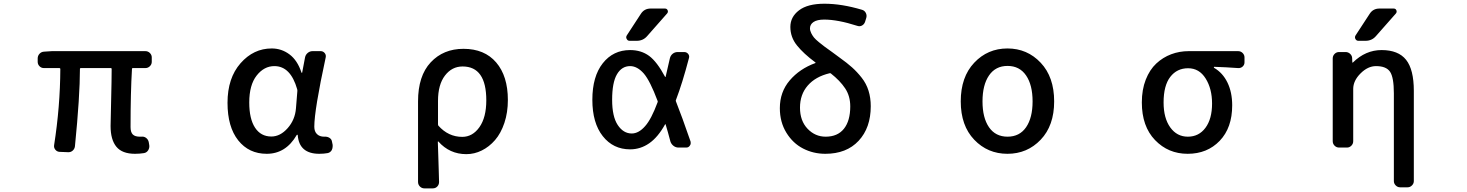

<svg xmlns="http://www.w3.org/2000/svg" viewBox="-20 -830 8040 1052"><path d="M719.7 12.7Q649.4 12.7 617.7 -25.9Q585.9 -64.5 585.9 -139.6Q585.9 -163.1 588.9 -278.8Q591.8 -394.5 591.8 -452.1Q591.8 -457 587.9 -457H422.9Q418 -457 418 -453.1Q418 -303.7 390.6 -28.3Q388.7 -13.7 377.9 -4.4Q367.2 4.9 352.5 3.9L305.7 2Q292 1 283.2 -9.8Q274.4 -20.5 276.4 -34.2Q309.6 -246.1 310.5 -452.1Q310.5 -457 305.7 -457H220.7Q206.1 -457 196.3 -467.3Q186.5 -477.5 186.5 -491.2V-509.8Q186.5 -524.4 196.3 -535.2Q206.1 -545.9 220.7 -546.9L264.6 -549.8H776.4Q791 -549.8 801.3 -539.6Q811.5 -529.3 811.5 -515.6V-491.2Q811.5 -477.5 801.3 -467.3Q791 -457 776.4 -457H707Q703.1 -457 703.1 -452.1Q695.3 -320.3 695.3 -133.8Q695.3 -105.5 707.5 -93.3Q719.7 -81.1 746.1 -81.1Q750 -81.1 754.9 -81.1Q769.5 -83 780.8 -74.2Q792 -65.4 794.9 -51.8L797.9 -34.2Q799.8 -19.5 792 -6.8Q784.2 5.9 769.5 8.8Q746.1 12.7 719.7 12.7Z M1441.4 12.7Q1343.8 12.7 1285.2 -61Q1226.6 -134.8 1226.6 -266.6Q1226.6 -402.3 1297.9 -483.4Q1369.1 -564.5 1468.8 -564.5Q1522.5 -564.5 1565.9 -532.2Q1609.4 -500 1631.8 -432.6Q1632.8 -430.7 1634.3 -430.7Q1635.7 -430.7 1635.7 -432.6L1651.4 -515.6Q1654.3 -530.3 1666 -540Q1677.7 -549.8 1692.4 -549.8H1737.3Q1750 -549.8 1758.8 -539.6Q1767.6 -529.3 1764.6 -515.6Q1702.1 -226.6 1702.1 -135.7Q1702.1 -109.4 1716.8 -95.2Q1731.4 -81.1 1755.9 -81.1Q1757.8 -81.1 1758.8 -81.1Q1773.4 -82 1785.2 -74.7Q1796.9 -67.4 1798.8 -54.7L1802.7 -36.1Q1802.7 -32.2 1802.7 -28.3Q1802.7 -17.6 1797.9 -7.8Q1790 5.9 1775.4 8.8Q1754.9 12.7 1729.5 12.7Q1619.1 12.7 1611.3 -89.8Q1610.4 -91.8 1608.4 -91.8Q1606.4 -91.8 1605.5 -89.8Q1545.9 12.7 1441.4 12.7ZM1466.8 -82Q1515.6 -82 1556.2 -127.9Q1596.7 -173.8 1601.6 -236.3L1609.4 -333Q1609.4 -336.9 1608.4 -340.8Q1572.3 -467.8 1483.4 -467.8Q1426.8 -467.8 1386.2 -416Q1345.7 -364.3 1345.7 -268.6Q1345.7 -178.7 1377.4 -130.4Q1409.2 -82 1466.8 -82Z M2304.7 202.1Q2291 202.1 2280.8 191.9Q2270.5 181.6 2270.5 167V-274.4Q2270.5 -414.1 2339.8 -488.3Q2409.2 -562.5 2519.5 -562.5Q2634.8 -562.5 2698.7 -487.8Q2762.7 -413.1 2762.7 -282.2Q2762.7 -213.9 2743.7 -156.7Q2724.6 -99.6 2692.4 -62.5Q2660.2 -25.4 2619.6 -5.4Q2579.1 14.6 2535.2 14.6Q2443.4 14.6 2381.8 -54.7Q2380.9 -55.7 2379.9 -55.2Q2378.9 -54.7 2378.9 -53.7Q2379.9 -25.4 2381.3 19Q2382.8 63.5 2383.8 98.6Q2384.8 133.8 2385.7 167Q2385.7 181.6 2376 191.9Q2366.2 202.1 2351.6 202.1ZM2512.7 -80.1Q2569.3 -80.1 2606.9 -133.3Q2644.5 -186.5 2644.5 -280.3Q2644.5 -465.8 2514.6 -465.8Q2456.1 -465.8 2418 -416Q2379.9 -366.2 2379.9 -277.3V-149.4Q2379.9 -145.5 2381.8 -141.6Q2436.5 -80.1 2512.7 -80.1Z M3583 -269.5Q3585 -273.4 3583 -277.3Q3542 -386.7 3507.8 -426.8Q3471.7 -467.8 3432.6 -467.8Q3386.7 -467.8 3360.4 -422.9Q3334 -377.9 3334 -283.2Q3334 -191.4 3364.7 -145Q3395.5 -98.6 3441.4 -98.6Q3479.5 -98.6 3514.6 -138.7Q3548.8 -176.8 3583 -269.5ZM3683.6 -282.2Q3681.6 -278.3 3683.6 -274.4Q3715.8 -193.4 3763.7 -54.7Q3764.6 -49.8 3764.6 -45.9Q3764.6 -38.1 3759.8 -32.2Q3752.9 -21.5 3740.2 -21.5H3697.3Q3682.6 -21.5 3670.4 -30.8Q3658.2 -40 3653.3 -54.7Q3638.7 -110.4 3627 -148.4Q3627 -149.4 3625.5 -149.4Q3624 -149.4 3624 -148.4Q3585 -78.1 3537.1 -44.9Q3489.3 -11.7 3432.6 -11.7Q3339.8 -11.7 3282.7 -84Q3225.6 -156.2 3225.6 -283.2Q3225.6 -411.1 3282.7 -483.4Q3339.8 -555.7 3432.6 -555.7Q3493.2 -555.7 3537.1 -523.4Q3580.1 -491.2 3624 -409.2Q3624 -408.2 3625.5 -408.2Q3627 -408.2 3627 -409.2Q3637.7 -452.1 3650.4 -510.7Q3654.3 -526.4 3666 -535.6Q3677.7 -544.9 3693.4 -544.9H3728.5Q3742.2 -544.9 3750.5 -534.7Q3758.8 -524.4 3754.9 -511.7Q3718.8 -374 3683.6 -282.2ZM3491.2 -753.9Q3509.8 -783.2 3544.9 -783.2H3623Q3633.8 -783.2 3637.7 -774.4Q3639.6 -770.5 3639.6 -766.6Q3639.6 -761.7 3635.7 -756.8L3526.4 -632.8Q3503.9 -606.4 3468.8 -606.4H3429.7Q3418.9 -606.4 3414.1 -616.2Q3411.1 -621.1 3411.1 -625Q3411.1 -630.9 3414.1 -635.7Z M4503.9 -81.1Q4569.3 -81.1 4604 -124.5Q4638.7 -168 4638.7 -247.1Q4638.7 -303.7 4610.8 -345.7Q4583 -387.7 4532.2 -427.7Q4529.3 -429.7 4525.4 -428.7Q4448.2 -410.2 4405.8 -361.3Q4363.3 -312.5 4363.3 -240.2Q4363.3 -168 4404.8 -124.5Q4446.3 -81.1 4503.9 -81.1ZM4703.1 -776.4Q4716.8 -772.5 4723.6 -759.8Q4730.5 -747.1 4726.6 -732.4L4719.7 -710Q4714.8 -696.3 4702.6 -689.9Q4690.4 -683.6 4676.8 -688.5Q4570.3 -722.7 4496.1 -722.7Q4457 -722.7 4437.5 -709.5Q4418 -696.3 4418 -674.8Q4418 -662.1 4424.8 -648.4Q4431.6 -634.8 4439.9 -624.5Q4448.2 -614.3 4467.3 -598.6Q4486.3 -583 4499 -573.7Q4511.7 -564.5 4539.1 -544.9Q4566.4 -525.4 4580.1 -514.6Q4621.1 -485.4 4648.4 -460.9Q4675.8 -436.5 4701.2 -404.3Q4726.6 -372.1 4738.8 -333Q4751 -293.9 4751 -248Q4751 -129.9 4684.6 -58.6Q4618.2 12.7 4502 12.7Q4436.5 12.7 4380.4 -16.1Q4324.2 -44.9 4288.6 -103Q4252.9 -161.1 4252.9 -237.3Q4252.9 -326.2 4307.1 -389.6Q4361.3 -453.1 4447.3 -484.4Q4448.2 -485.4 4448.7 -486.3Q4449.2 -487.3 4447.3 -488.3Q4382.8 -536.1 4346.7 -581.1Q4310.5 -626 4310.5 -682.6Q4310.5 -737.3 4357.9 -773.4Q4405.3 -809.6 4497.1 -809.6Q4591.8 -809.6 4703.1 -776.4Z M5500 12.7Q5391.6 12.7 5317.9 -64.5Q5244.1 -141.6 5244.1 -274.4Q5244.1 -408.2 5317.9 -486.3Q5391.6 -564.5 5500 -564.5Q5608.4 -564.5 5682.1 -486.3Q5755.9 -408.2 5755.9 -274.4Q5755.9 -141.6 5682.1 -64.5Q5608.4 12.7 5500 12.7ZM5637.7 -274.4Q5637.7 -364.3 5602.1 -416.5Q5566.4 -468.8 5500.5 -468.8Q5434.6 -468.8 5398.9 -416.5Q5363.3 -364.3 5363.3 -274.4Q5363.3 -184.6 5398.9 -132.8Q5434.6 -81.1 5500.5 -81.1Q5566.4 -81.1 5602.1 -132.8Q5637.7 -184.6 5637.7 -274.4Z M6487.3 12.7Q6380.9 12.7 6308.6 -62.5Q6236.3 -137.7 6236.3 -268.6Q6236.3 -338.9 6257.8 -393.6Q6279.3 -448.2 6315.4 -481.9Q6351.6 -515.6 6397 -532.7Q6442.4 -549.8 6493.2 -549.8H6763.7Q6778.3 -549.8 6788.6 -539.6Q6798.8 -529.3 6798.8 -515.6V-488.3Q6798.8 -474.6 6788.6 -465.3Q6778.3 -456.1 6763.7 -457Q6697.3 -461.9 6632.8 -463.9Q6630.9 -463.9 6630.9 -461.4Q6630.9 -459 6632.8 -458Q6679.7 -430.7 6705.6 -377.4Q6731.4 -324.2 6731.4 -252.9Q6731.4 -129.9 6663.1 -58.6Q6594.7 12.7 6487.3 12.7ZM6488.3 -81.1Q6548.8 -81.1 6585 -129.9Q6621.1 -178.7 6621.1 -262.7Q6621.1 -343.8 6585.9 -399.9Q6550.8 -456.1 6489.7 -456.1Q6428.7 -456.1 6392.1 -408.7Q6355.5 -361.3 6355.5 -268.6Q6355.5 -182.6 6392.1 -131.8Q6428.7 -81.1 6488.3 -81.1Z M7484.4 -753.9Q7502.9 -783.2 7538.1 -783.2H7616.2Q7627 -783.2 7630.9 -773.9Q7634.8 -764.6 7628.9 -756.8L7519.5 -632.8Q7497.1 -606.4 7461.9 -606.4H7422.9Q7412.1 -606.4 7406.7 -616.2Q7401.4 -626 7407.2 -635.7ZM7726.6 -332V162.1Q7726.6 175.8 7716.3 186Q7706.1 196.3 7692.4 196.3H7651.4Q7637.7 196.3 7627.4 186Q7617.2 175.8 7617.2 162.1V-318.4Q7617.2 -406.2 7596.2 -437Q7575.2 -467.8 7519.5 -467.8Q7474.6 -467.8 7434.6 -427.7Q7394.5 -387.7 7394.5 -342.8V-56.6Q7394.5 -42 7384.3 -31.7Q7374 -21.5 7360.4 -21.5H7317.4Q7302.7 -21.5 7292.5 -31.7Q7282.2 -42 7282.2 -56.6V-509.8Q7282.2 -524.4 7292.5 -534.7Q7302.7 -544.9 7317.4 -544.9H7352.5Q7367.2 -544.9 7377.9 -534.7Q7388.7 -524.4 7388.7 -510.7L7389.6 -488.3Q7389.6 -487.3 7390.6 -486.8Q7391.6 -486.3 7392.6 -487.3Q7461.9 -555.7 7549.8 -555.7Q7641.6 -555.7 7684.1 -502.4Q7726.6 -449.2 7726.6 -332Z"/></svg>

Font: Gen Jyuu Gothic L Monospace Medium
Style: Regular
Weight: 500
Designer: [Source Han Sans]
Ryoko NISHIZUKA  (kana & ideographs); Paul D. Hunt (Latin, Greek & Cyrillic); Wenlong ZHANG  (bopomofo
Version: Version 1.002.20150607